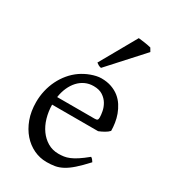

<svg xmlns="http://www.w3.org/2000/svg" viewBox="-182 -820 826 928"><g transform="rotate(30 231.0 -356.0)"><path d="M242.2 -417.5Q216.8 -417.5 195.6 -407.7Q174.3 -397.9 158 -380.1Q141.6 -362.3 130.6 -337.6Q119.6 -313 115.2 -283.2H324.2Q335.4 -283.2 339.1 -286.9Q342.8 -290.5 342.8 -300.8Q342.8 -314 339.1 -333.7Q335.4 -353.5 324.5 -372.3Q313.5 -391.1 293.7 -404.3Q273.9 -417.5 242.2 -417.5ZM422.9 -272Q414.1 -262.2 399.4 -253.9Q384.8 -245.6 369.1 -239.3H112.3Q112.8 -201.2 122.8 -166.7Q132.8 -132.3 151.6 -106.2Q170.4 -80.1 197 -64.5Q223.6 -48.8 256.8 -48.8Q272 -48.8 286.4 -50.8Q300.8 -52.7 317.4 -59.6Q334 -66.4 354.2 -79.6Q374.5 -92.8 401.9 -115.2Q408.2 -111.8 412.8 -105.5Q417.5 -99.1 419.9 -95.2Q387.2 -59.6 362.5 -37.8Q337.9 -16.1 316.2 -4.4Q294.4 7.3 273.2 11Q252 14.6 227.1 14.6Q189.5 14.6 155.5 -1.5Q121.6 -17.6 95.7 -47.1Q69.8 -76.7 54.4 -118.4Q39.1 -160.2 39.1 -211.9Q39.1 -244.6 46.4 -276.4Q53.7 -308.1 67.6 -336.4Q81.5 -364.7 101.6 -388.7Q121.6 -412.6 147 -430.2Q157.7 -437.5 171.1 -444.6Q184.6 -451.7 199.2 -457Q213.9 -462.4 228.3 -465.6Q242.7 -468.8 255.9 -468.8Q287.6 -468.8 312.5 -460Q337.4 -451.2 356 -436.3Q374.5 -421.4 387.2 -401.6Q399.9 -381.8 408 -359.9Q416 -337.9 419.4 -315.2Q422.9 -292.5 422.9 -272ZM228 -511.2Q219.2 -512.7 212.4 -516.6Q205.6 -520.5 200.2 -524.9L314.5 -727.1Q320.3 -726.6 329.8 -725.3Q339.4 -724.1 349.9 -722.7Q360.4 -721.2 370.1 -719.2Q379.9 -717.3 385.3 -715.8L396.5 -696.8Z"/></g></svg>

Font: Gentium Plus Am
Style: Regular
Weight: 400
Designer: J. Victor Gaultney, Annie Olsen, Iska Routamaa, Becca Hirsbrunner
Foundry: SIL International
Version: Version 5.000